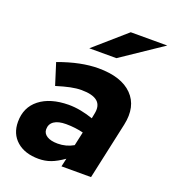

<svg xmlns="http://www.w3.org/2000/svg" viewBox="-136 -851 861 958"><g transform="rotate(20 294.0 -371.5)"><path d="M177 4Q104 4 61 -33.5Q18 -71 18 -135Q18 -212 74 -256Q130 -300 227 -301Q260 -301 293.5 -294.5Q327 -288 358 -277L363 -302Q373 -348 347.5 -370Q322 -392 262 -392Q236 -392 204.5 -385.5Q173 -379 131 -366L95 -480Q155 -502 207 -512.5Q259 -523 305 -523Q427 -523 485 -464Q543 -405 521 -303L455 0H298L308 -44Q271 -18 241 -7Q211 4 177 4ZM163 -148Q163 -126 183.5 -113Q204 -100 241 -100Q263 -100 284 -105.5Q305 -111 324 -122L340 -195Q321 -200 297 -203Q273 -206 248 -206Q207 -206 185 -191Q163 -176 163 -148ZM394 -747H588L371 -601H227Z"/></g></svg>

Font: Red Hat Text
Style: Bold Italic
Weight: 700
Italic angle: -12°
Designer: Pentagram / MCKL
Foundry: Pentagram / MCKL
Version: Version 1.003; Red Hat Text Bold Italic